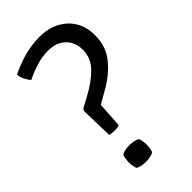

<svg xmlns="http://www.w3.org/2000/svg" viewBox="-221 -755 823 823"><g transform="rotate(-45 191.0 -343.0)"><path d="M16 -647.5Q56 -668 103 -681.2Q150 -694.5 198.5 -694.5Q275 -694.5 323.8 -650.2Q372.5 -606 372.5 -530Q372.5 -463.5 334.5 -416.8Q296.5 -370 242.5 -339L178.5 -302L171.5 -186.5Q165 -184 158 -183Q151 -182 143.5 -182Q136 -182 127.8 -183Q119.5 -184 113 -186.5L109 -335.5L115 -344.5L160.5 -369Q220 -400.5 255.8 -437.5Q291.5 -474.5 291.5 -523.5Q291.5 -570 262.2 -598.2Q233 -626.5 182.5 -626.5Q147 -626.5 111.5 -615.5Q76 -604.5 44 -588.5Q35 -597 26.2 -614Q17.5 -631 16 -647.5ZM143 -93.5Q155.5 -93.5 169 -90.8Q182.5 -88 190.5 -83Q193.5 -78 195.5 -64.8Q197.5 -51.5 197.5 -43Q197.5 -34.5 195.5 -21.5Q193.5 -8.5 190.5 -3Q182.5 2 169 4.8Q155.5 7.5 143 7.5Q113 7.5 96 -3Q93 -8.5 91 -21.5Q89 -34.5 89 -43Q89 -51.5 91 -64.8Q93 -78 96 -83Q113 -93.5 143 -93.5Z"/></g></svg>

Font: Signika Light Light
Style: Regular
Weight: 300
Version: Version 2.001